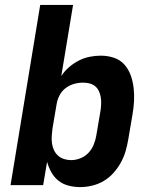

<svg xmlns="http://www.w3.org/2000/svg" viewBox="-20 -755 640 783"><path d="M307 8Q283 8 259.5 2Q236 -4 218.5 -18Q201 -32 189.5 -52.5Q178 -73 172 -95L156 0H23L144 -735H278L230 -445Q243 -465 261.5 -481Q280 -497 301.5 -508Q323 -519 346 -523.5Q369 -528 391 -528Q419 -528 444.5 -519.5Q470 -511 487 -492Q504 -473 513 -448Q522 -423 525 -396Q528 -369 526.5 -341.5Q525 -314 520 -286L503 -186Q499 -162 492 -138Q485 -114 472.5 -91.5Q460 -69 442.5 -49.5Q425 -30 403 -17Q381 -4 356 2Q331 8 307 8ZM270 -102Q289 -102 308 -109.5Q327 -117 341 -132Q355 -147 362.5 -166Q370 -185 373 -204L390 -304Q392 -318 392.5 -331.5Q393 -345 391 -358Q389 -371 383.5 -383Q378 -395 368.5 -403Q359 -411 346 -414.5Q333 -418 319 -418Q301 -418 282.5 -413Q264 -408 248 -396Q232 -384 223 -366.5Q214 -349 211 -331L194 -231Q192 -216 191 -200.5Q190 -185 192 -170.5Q194 -156 200 -143Q206 -130 216.5 -120.5Q227 -111 241 -106.5Q255 -102 270 -102Z"/></svg>

Font: Iosevka SS04 XBd Ex Obl
Style: Regular
Weight: 800
Width: 7
Italic angle: -9°
Monospace: yes
Designer: Belleve Invis
Foundry: Belleve Invis
Version: Version 19.0.0; ttfautohint (v1.8.4)